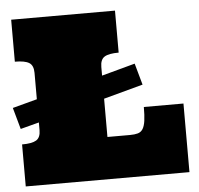

<svg xmlns="http://www.w3.org/2000/svg" viewBox="-58 -772 855 825"><g transform="rotate(-5 370.0 -359.5)"><path d="M467.8 -538.1Q424.8 -538.1 406.5 -526.6Q388.2 -515.1 388.2 -482.9V-445.8L532.2 -484.9L558.1 -392.1L388.2 -346.2V-181.2H485.8Q505.9 -181.2 519.5 -185.1Q533.2 -189 541 -201.4Q548.8 -213.9 552 -236.3Q555.2 -258.8 555.2 -295.9H726.1V0H20V-181.2Q63 -181.2 81.5 -192.6Q100.1 -204.1 100.1 -235.8V-269L20 -248L-5.9 -340.8L100.1 -369.1V-482.9Q100.1 -515.1 81.5 -526.6Q63 -538.1 20 -538.1V-719.2H467.8Z"/></g></svg>

Font: Ultra
Style: Regular
Weight: 400
Designer: Astigmatic (AOETI)
Foundry: Astigmatic (AOETI)
Version: Version 1.000